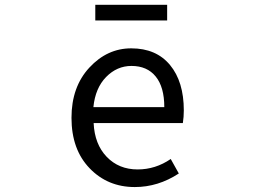

<svg xmlns="http://www.w3.org/2000/svg" viewBox="-20 -755 1040 788"><path d="M533.2 12.7Q421.9 12.7 347.7 -64.5Q273.4 -141.6 273.4 -271.5Q273.4 -398.4 346.7 -477.5Q419.9 -556.6 518.6 -556.6Q621.1 -556.6 677.7 -488.3Q734.4 -419.9 734.4 -301.8Q734.4 -275.4 730.5 -250H364.3Q368.2 -163.1 418 -111.3Q467.8 -59.6 544.9 -59.6Q618.2 -59.6 680.7 -102.5L713.9 -43Q628.9 12.7 533.2 12.7ZM363.3 -315.4H654.3Q654.3 -397.5 619.1 -440.9Q584 -484.4 519.5 -484.4Q460 -484.4 415.5 -439Q371.1 -393.6 363.3 -315.4ZM371.1 -670.9V-735.4H666V-670.9Z"/></svg>

Font: GenEi Gothic M Regular
Style: Regular
Weight: 400
Designer: o_tamon (Modified); [Source Han Sans]
Ryoko NISHIZUKA  (kana & ideographs); Paul D. Hunt (Latin, Greek & Cyrillic); Wenl
Version: Version 1.1a;Original Version 1.004